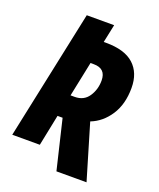

<svg xmlns="http://www.w3.org/2000/svg" viewBox="-149 -805 822 995"><g transform="rotate(20 262.0 -307.0)"><path d="M284 100 219 -172H191L156 0H4L155 -714H306L285 -614H298Q401 -614 451.5 -568Q502 -522 502 -439Q502 -349 462 -288Q422 -227 360 -203L450 100ZM241 -295Q291 -295 317 -333.5Q343 -372 343 -422Q343 -488 276 -488H258L218 -295Z"/></g></svg>

Font: Noto Sans Condensed ExtraBold
Style: Italic
Weight: 800
Width: 3
Italic angle: -12°
Designer: Monotype Design Team
Foundry: Monotype Imaging Inc.
Version: Version 2.013; ttfautohint (v1.8.4.7-5d5b)